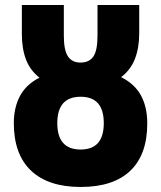

<svg xmlns="http://www.w3.org/2000/svg" viewBox="-20 -734 640 764"><path d="M301 10Q172 10 103.5 -55Q35 -120 35 -244Q35 -306 59.5 -352Q84 -398 137 -425Q100 -454 83.5 -497Q67 -540 67 -598V-714H234V-592Q234 -534 250.5 -509.5Q267 -485 300 -485Q335 -485 351.5 -509Q368 -533 368 -593V-714H534V-602Q534 -544 517 -500Q500 -456 462 -427Q516 -400 541 -354Q566 -308 566 -243Q566 -119 498.5 -54.5Q431 10 301 10ZM301 -139Q393 -139 393 -244Q393 -349 301 -349Q208 -349 208 -244Q208 -139 301 -139Z"/></svg>

Font: Noto Sans Mono Black
Style: Regular
Weight: 900
Designer: Monotype Design Team
Foundry: Monotype Imaging Inc.
Version: Version 2.014